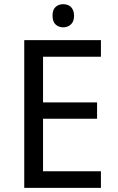

<svg xmlns="http://www.w3.org/2000/svg" viewBox="-20 -908 568 928"><path d="M467.8 0H97.2V-713.9H467.8V-633.8H188V-413.1H449.2V-334H188V-80.1H467.8ZM233.9 -832Q233.9 -861.3 248.8 -874.5Q263.7 -887.7 285.6 -887.7Q296.4 -887.7 305.9 -884.5Q315.4 -881.3 322.5 -874.5Q329.6 -867.7 333.7 -857.2Q337.9 -846.7 337.9 -832Q337.9 -803.7 322.5 -789.8Q307.1 -775.9 285.6 -775.9Q263.7 -775.9 248.8 -789.6Q233.9 -803.2 233.9 -832Z"/></svg>

Font: Genotype
Style: Regular
Weight: 400
Foundry: Ascender Corporation
Version: Version 1.00